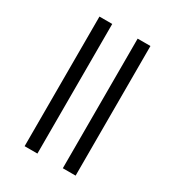

<svg xmlns="http://www.w3.org/2000/svg" viewBox="-182 -868 889 975"><g transform="rotate(30 262.5 -380.0)"><path d="M113 0V-760H188V0ZM337 0V-760H412V0Z"/></g></svg>

Font: Noto Sans Display
Style: Regular
Weight: 400
Designer: Monotype Design Team
Foundry: Monotype Imaging Inc.
Version: Version 2.003